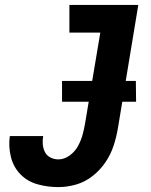

<svg xmlns="http://www.w3.org/2000/svg" viewBox="-20 -755 616 783"><path d="M218 8Q254 8 290.5 -2.5Q327 -13 358 -37.5Q389 -62 410.5 -94Q432 -126 443.5 -161.5Q455 -197 461 -233L544 -735H263V-622H389L327 -252Q323 -228 316.5 -204.5Q310 -181 297.5 -158.5Q285 -136 263.5 -120.5Q242 -105 218 -105Q201 -105 186 -112.5Q171 -120 163.5 -134.5Q156 -149 154.5 -166Q153 -183 156 -200H20Q14 -157 24.5 -115Q35 -73 63.5 -44Q92 -15 133 -3.5Q174 8 218 8ZM233 -340H535L534 -425H233Z"/></svg>

Font: Iosevka Sparkle Extrabold
Style: Italic
Weight: 800
Italic angle: -9°
Designer: Belleve Invis
Foundry: Belleve Invis
Version: Version 4.5.0; ttfautohint (v1.8.3)